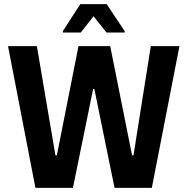

<svg xmlns="http://www.w3.org/2000/svg" viewBox="-20 -912 910 932"><path d="M152 0 19 -688H159L249 -158H256L361 -688H515L621 -158H628L712 -688H851L717 0H536L438 -480H432L334 0ZM285 -754V-761L370 -892H498L585 -761V-754H497L434 -833L372 -754Z"/></svg>

Font: Saira Semi Condensed SemiBold
Style: Regular
Weight: 600
Width: 4
Designer: Hector Gatti with collaboration of the Omnibus-Type team
Foundry: Omnibus-Type
Version: Version 1.001; ttfautohint (v1.8)